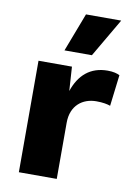

<svg xmlns="http://www.w3.org/2000/svg" viewBox="-84 -793 598 848"><g transform="rotate(10 215.0 -369.0)"><path d="M232 -738 166 -565H289L390 -738ZM61 0H231V-252C231 -330 283 -368 344 -368C373 -368 393 -364 407 -359L424 -499C413 -505 395 -510 370 -510C292 -510 243 -466 218 -392L211 -500H61Z"/></g></svg>

Font: Work Sans
Style: Bold
Weight: 700
Designer: Wei Huang
Foundry: Wei Huang
Version: Version 2.012